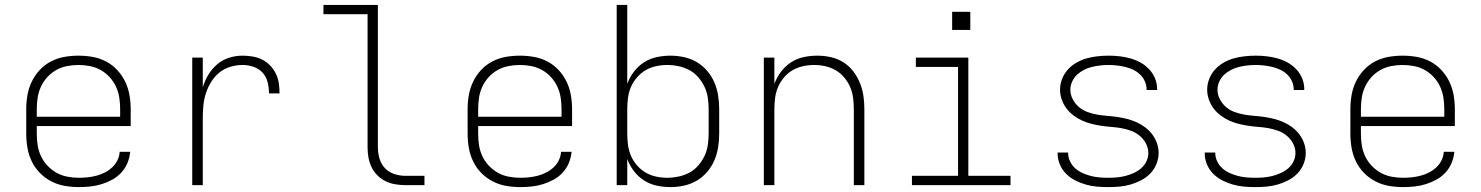

<svg xmlns="http://www.w3.org/2000/svg" viewBox="-20 -755 6040 783"><path d="M302 8Q273 8 244 3Q215 -2 189 -15.5Q163 -29 142.5 -50Q122 -71 109.5 -97Q97 -123 92 -152Q87 -181 87 -210V-310Q87 -339 92 -367.5Q97 -396 109.5 -422Q122 -448 142 -469.5Q162 -491 188 -504.5Q214 -518 242.5 -523Q271 -528 300 -528Q329 -528 357.5 -523Q386 -518 412 -504.5Q438 -491 458 -469.5Q478 -448 490.5 -422Q503 -396 508 -367.5Q513 -339 513 -310V-241H130V-210Q130 -186 133.5 -163Q137 -140 147 -118.5Q157 -97 173.5 -79.5Q190 -62 210.5 -50.5Q231 -39 254.5 -34.5Q278 -30 302 -30Q320 -30 338 -32Q356 -34 373.5 -38.5Q391 -43 407.5 -51.5Q424 -60 437.5 -72.5Q451 -85 459 -101.5Q467 -118 468 -136H511Q509 -113 500 -91Q491 -69 475 -51.5Q459 -34 438 -22.5Q417 -11 394.5 -4Q372 3 348.5 5.5Q325 8 302 8ZM130 -279H470V-310Q470 -333 466.5 -356.5Q463 -380 453 -401.5Q443 -423 427 -440.5Q411 -458 390.5 -469.5Q370 -481 346.5 -485.5Q323 -490 300 -490Q277 -490 253.5 -485.5Q230 -481 209.5 -469.5Q189 -458 173 -440.5Q157 -423 147 -401.5Q137 -380 133.5 -356.5Q130 -333 130 -310Z M764 0V-520H807V-399Q815 -426 829.5 -450Q844 -474 865.5 -492.5Q887 -511 914 -519.5Q941 -528 969 -528Q990 -528 1010.5 -524.5Q1031 -521 1049 -512Q1067 -503 1081.5 -488Q1096 -473 1105 -454.5Q1114 -436 1117 -415.5Q1120 -395 1120 -374H1077Q1077 -397 1071.5 -419.5Q1066 -442 1051 -458.5Q1036 -475 1014 -482.5Q992 -490 969 -490Q944 -490 919 -482.5Q894 -475 874.5 -459Q855 -443 841.5 -421.5Q828 -400 820 -375.5Q812 -351 809.5 -326Q807 -301 807 -276V0Z M1633 0Q1613 0 1592 -3.5Q1571 -7 1552.5 -16Q1534 -25 1519 -40Q1504 -55 1495 -74Q1486 -93 1482.5 -113.5Q1479 -134 1479 -155V-697H1299V-735H1521V-155Q1521 -132 1527.5 -109Q1534 -86 1549.5 -69.5Q1565 -53 1587.5 -45.5Q1610 -38 1633 -38H1711V0Z M2102 8Q2073 8 2044 3Q2015 -2 1989 -15.5Q1963 -29 1942.5 -50Q1922 -71 1909.5 -97Q1897 -123 1892 -152Q1887 -181 1887 -210V-310Q1887 -339 1892 -367.5Q1897 -396 1909.5 -422Q1922 -448 1942 -469.5Q1962 -491 1988 -504.5Q2014 -518 2042.5 -523Q2071 -528 2100 -528Q2129 -528 2157.5 -523Q2186 -518 2212 -504.5Q2238 -491 2258 -469.5Q2278 -448 2290.5 -422Q2303 -396 2308 -367.5Q2313 -339 2313 -310V-241H1930V-210Q1930 -186 1933.5 -163Q1937 -140 1947 -118.5Q1957 -97 1973.5 -79.5Q1990 -62 2010.5 -50.5Q2031 -39 2054.5 -34.5Q2078 -30 2102 -30Q2120 -30 2138 -32Q2156 -34 2173.5 -38.5Q2191 -43 2207.5 -51.5Q2224 -60 2237.5 -72.5Q2251 -85 2259 -101.5Q2267 -118 2268 -136H2311Q2309 -113 2300 -91Q2291 -69 2275 -51.5Q2259 -34 2238 -22.5Q2217 -11 2194.5 -4Q2172 3 2148.5 5.5Q2125 8 2102 8ZM1930 -279H2270V-310Q2270 -333 2266.5 -356.5Q2263 -380 2253 -401.5Q2243 -423 2227 -440.5Q2211 -458 2190.5 -469.5Q2170 -481 2146.5 -485.5Q2123 -490 2100 -490Q2077 -490 2053.5 -485.5Q2030 -481 2009.5 -469.5Q1989 -458 1973 -440.5Q1957 -423 1947 -401.5Q1937 -380 1933.5 -356.5Q1930 -333 1930 -310Z M2714 8Q2686 8 2658 2Q2630 -4 2606 -19.5Q2582 -35 2565 -57.5Q2548 -80 2538 -107V0H2495V-735H2538V-413Q2548 -440 2565 -462.5Q2582 -485 2606 -500.5Q2630 -516 2658 -522Q2686 -528 2714 -528Q2742 -528 2769.5 -522Q2797 -516 2821 -502Q2845 -488 2863.5 -466.5Q2882 -445 2893 -419.5Q2904 -394 2908.5 -366Q2913 -338 2913 -310V-210Q2913 -182 2908.5 -154Q2904 -126 2893 -100.5Q2882 -75 2863.5 -53.5Q2845 -32 2821 -18Q2797 -4 2769.5 2Q2742 8 2714 8ZM2701 -30Q2724 -30 2747.5 -35Q2771 -40 2791.5 -51Q2812 -62 2827.5 -80Q2843 -98 2853 -119Q2863 -140 2866.5 -163.5Q2870 -187 2870 -210V-310Q2870 -333 2866.5 -356.5Q2863 -380 2853 -401Q2843 -422 2827.5 -440Q2812 -458 2791.5 -469Q2771 -480 2747.5 -485Q2724 -490 2701 -490Q2678 -490 2655 -485Q2632 -480 2612.5 -468.5Q2593 -457 2577.5 -439Q2562 -421 2553 -400Q2544 -379 2541 -356Q2538 -333 2538 -310V-210Q2538 -187 2541 -164Q2544 -141 2553 -120Q2562 -99 2577.5 -81Q2593 -63 2612.5 -51.5Q2632 -40 2655 -35Q2678 -30 2701 -30Z M3095 0V-520H3138V-413Q3148 -440 3165 -462.5Q3182 -485 3205.5 -500.5Q3229 -516 3257 -522Q3285 -528 3313 -528Q3341 -528 3368 -522Q3395 -516 3418.5 -501.5Q3442 -487 3459 -465Q3476 -443 3486.5 -417.5Q3497 -392 3501 -365Q3505 -338 3505 -310V0H3462V-310Q3462 -333 3459 -356Q3456 -379 3447 -400Q3438 -421 3423 -439Q3408 -457 3388 -468.5Q3368 -480 3345.5 -485Q3323 -490 3300 -490Q3277 -490 3254.5 -485Q3232 -480 3212 -468.5Q3192 -457 3177 -439Q3162 -421 3153 -400Q3144 -379 3141 -356Q3138 -333 3138 -310V0Z M3699 0V-38H3887V-482H3715V-520H3929V-38H4101V0ZM3863 -633V-707H3937V-633Z M4499 8Q4476 8 4453 6Q4430 4 4407.5 -2.5Q4385 -9 4364.5 -19.5Q4344 -30 4327.5 -46.5Q4311 -63 4302 -85Q4293 -107 4293 -130Q4293 -130 4293 -131Q4293 -132 4293 -133H4336Q4336 -132 4336 -131.5Q4336 -131 4336 -131Q4336 -113 4344 -96.5Q4352 -80 4365 -68.5Q4378 -57 4394.5 -49.5Q4411 -42 4428.5 -37.5Q4446 -33 4463.5 -31.5Q4481 -30 4499 -30Q4517 -30 4534.5 -31.5Q4552 -33 4569.5 -37.5Q4587 -42 4603.5 -49.5Q4620 -57 4633.5 -68.5Q4647 -80 4655 -96.5Q4663 -113 4663 -131Q4663 -152 4653 -170.5Q4643 -189 4627 -202Q4611 -215 4591.5 -222Q4572 -229 4552 -232.5Q4532 -236 4511.5 -237.5Q4491 -239 4471 -242Q4451 -245 4431 -250Q4411 -255 4392.5 -263.5Q4374 -272 4357.5 -284.5Q4341 -297 4329 -313Q4317 -329 4310 -349Q4303 -369 4303 -389Q4303 -412 4311.5 -433.5Q4320 -455 4335 -471.5Q4350 -488 4370 -499.5Q4390 -511 4411.5 -517Q4433 -523 4456 -525.5Q4479 -528 4501 -528Q4524 -528 4546 -525.5Q4568 -523 4589.5 -517Q4611 -511 4631 -500Q4651 -489 4666.5 -472.5Q4682 -456 4690.5 -435Q4699 -414 4699 -391Q4699 -391 4699 -390Q4699 -389 4699 -388H4656Q4656 -389 4656 -389.5Q4656 -390 4656 -390Q4656 -407 4649 -423Q4642 -439 4629.5 -451Q4617 -463 4601.5 -470.5Q4586 -478 4569 -482Q4552 -486 4535 -488Q4518 -490 4501 -490Q4484 -490 4466.5 -488Q4449 -486 4432.5 -482Q4416 -478 4400.5 -470Q4385 -462 4372.5 -450.5Q4360 -439 4352.5 -422.5Q4345 -406 4345 -389Q4345 -369 4355 -350Q4365 -331 4380.5 -318Q4396 -305 4415.5 -298Q4435 -291 4455 -287.5Q4475 -284 4495.5 -282.5Q4516 -281 4536.5 -278Q4557 -275 4576.5 -270Q4596 -265 4615 -256.5Q4634 -248 4650.5 -235.5Q4667 -223 4679 -207Q4691 -191 4698 -171.5Q4705 -152 4705 -131Q4705 -108 4696 -86Q4687 -64 4671 -47.5Q4655 -31 4634 -20Q4613 -9 4590.5 -2.5Q4568 4 4545 6Q4522 8 4499 8Z M5099 8Q5076 8 5053 6Q5030 4 5007.5 -2.5Q4985 -9 4964.5 -19.5Q4944 -30 4927.5 -46.5Q4911 -63 4902 -85Q4893 -107 4893 -130Q4893 -130 4893 -131Q4893 -132 4893 -133H4936Q4936 -132 4936 -131.5Q4936 -131 4936 -131Q4936 -113 4944 -96.5Q4952 -80 4965 -68.5Q4978 -57 4994.5 -49.5Q5011 -42 5028.5 -37.5Q5046 -33 5063.5 -31.5Q5081 -30 5099 -30Q5117 -30 5134.5 -31.5Q5152 -33 5169.5 -37.5Q5187 -42 5203.5 -49.5Q5220 -57 5233.5 -68.5Q5247 -80 5255 -96.5Q5263 -113 5263 -131Q5263 -152 5253 -170.5Q5243 -189 5227 -202Q5211 -215 5191.5 -222Q5172 -229 5152 -232.5Q5132 -236 5111.5 -237.5Q5091 -239 5071 -242Q5051 -245 5031 -250Q5011 -255 4992.5 -263.5Q4974 -272 4957.5 -284.5Q4941 -297 4929 -313Q4917 -329 4910 -349Q4903 -369 4903 -389Q4903 -412 4911.5 -433.5Q4920 -455 4935 -471.5Q4950 -488 4970 -499.5Q4990 -511 5011.5 -517Q5033 -523 5056 -525.5Q5079 -528 5101 -528Q5124 -528 5146 -525.5Q5168 -523 5189.5 -517Q5211 -511 5231 -500Q5251 -489 5266.5 -472.5Q5282 -456 5290.5 -435Q5299 -414 5299 -391Q5299 -391 5299 -390Q5299 -389 5299 -388H5256Q5256 -389 5256 -389.5Q5256 -390 5256 -390Q5256 -407 5249 -423Q5242 -439 5229.5 -451Q5217 -463 5201.5 -470.5Q5186 -478 5169 -482Q5152 -486 5135 -488Q5118 -490 5101 -490Q5084 -490 5066.5 -488Q5049 -486 5032.5 -482Q5016 -478 5000.5 -470Q4985 -462 4972.5 -450.5Q4960 -439 4952.5 -422.5Q4945 -406 4945 -389Q4945 -369 4955 -350Q4965 -331 4980.5 -318Q4996 -305 5015.5 -298Q5035 -291 5055 -287.5Q5075 -284 5095.5 -282.5Q5116 -281 5136.5 -278Q5157 -275 5176.5 -270Q5196 -265 5215 -256.5Q5234 -248 5250.5 -235.5Q5267 -223 5279 -207Q5291 -191 5298 -171.5Q5305 -152 5305 -131Q5305 -108 5296 -86Q5287 -64 5271 -47.5Q5255 -31 5234 -20Q5213 -9 5190.5 -2.5Q5168 4 5145 6Q5122 8 5099 8Z M5702 8Q5673 8 5644 3Q5615 -2 5589 -15.5Q5563 -29 5542.5 -50Q5522 -71 5509.5 -97Q5497 -123 5492 -152Q5487 -181 5487 -210V-310Q5487 -339 5492 -367.5Q5497 -396 5509.5 -422Q5522 -448 5542 -469.5Q5562 -491 5588 -504.5Q5614 -518 5642.5 -523Q5671 -528 5700 -528Q5729 -528 5757.5 -523Q5786 -518 5812 -504.5Q5838 -491 5858 -469.5Q5878 -448 5890.5 -422Q5903 -396 5908 -367.5Q5913 -339 5913 -310V-241H5530V-210Q5530 -186 5533.5 -163Q5537 -140 5547 -118.5Q5557 -97 5573.5 -79.5Q5590 -62 5610.5 -50.5Q5631 -39 5654.5 -34.5Q5678 -30 5702 -30Q5720 -30 5738 -32Q5756 -34 5773.5 -38.5Q5791 -43 5807.5 -51.5Q5824 -60 5837.5 -72.5Q5851 -85 5859 -101.5Q5867 -118 5868 -136H5911Q5909 -113 5900 -91Q5891 -69 5875 -51.5Q5859 -34 5838 -22.5Q5817 -11 5794.5 -4Q5772 3 5748.5 5.5Q5725 8 5702 8ZM5530 -279H5870V-310Q5870 -333 5866.5 -356.5Q5863 -380 5853 -401.5Q5843 -423 5827 -440.5Q5811 -458 5790.5 -469.5Q5770 -481 5746.5 -485.5Q5723 -490 5700 -490Q5677 -490 5653.5 -485.5Q5630 -481 5609.5 -469.5Q5589 -458 5573 -440.5Q5557 -423 5547 -401.5Q5537 -380 5533.5 -356.5Q5530 -333 5530 -310Z"/></svg>

Font: Iosevka SS04 XLt Ex
Style: Regular
Weight: 200
Width: 7
Monospace: yes
Designer: Belleve Invis
Foundry: Belleve Invis
Version: Version 19.0.0; ttfautohint (v1.8.4)